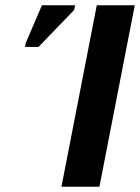

<svg xmlns="http://www.w3.org/2000/svg" viewBox="-20 -708 531 728"><path d="M213 0 347 -688H491L357 0ZM75 -530 78 -546 139 -688H265L261 -670L126 -530Z"/></svg>

Font: Libra Sans Modern
Style: Bold Italic
Weight: 700
Italic angle: -12°
Foundry: Stefan Peev, Context Ltd
Version: Version 1.000